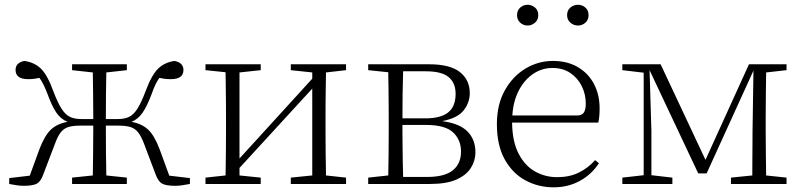

<svg xmlns="http://www.w3.org/2000/svg" viewBox="-20 -779 3397 813"><path d="M696.8 -35.2 784.2 -24.9V0Q768.1 2.9 752.2 5.4Q736.3 7.8 723.1 7.8Q681.6 7.8 665.5 -2Q649.4 -11.7 639.2 -40L590.8 -168Q578.1 -202.1 564.5 -219Q550.8 -235.8 531 -241.5Q511.2 -247.1 479 -247.1H428.2Q428.2 -191.4 428.7 -134Q429.2 -76.7 430.2 -36.1L517.1 -26.9V0H285.2V-26.9L373 -36.1Q373.5 -76.7 374.3 -134Q375 -191.4 375 -247.1H321.8Q290.5 -247.1 270.8 -241.5Q251 -235.8 237.5 -219Q224.1 -202.1 211.9 -168L163.1 -40Q153.3 -11.7 137 -2Q120.6 7.8 80.1 7.8Q65.9 7.8 50.3 5.4Q34.7 2.9 19 0V-24.9L106 -35.2L147.9 -149.9Q169.9 -206.1 195.8 -230.5Q221.7 -254.9 266.1 -263.2Q237.3 -274.4 218.5 -302.2Q199.7 -330.1 181.2 -380.9Q164.1 -426.3 147 -449.2Q136.7 -446.8 125 -445.3Q113.3 -443.8 99.1 -443.8Q45.9 -443.8 45.9 -482.9Q45.9 -513.2 83 -521Q126 -515.1 153.6 -488Q181.2 -460.9 206.1 -392.1Q224.6 -343.3 241 -318.1Q257.3 -293 276.6 -283.9Q295.9 -274.9 324.2 -274.9H375Q375 -322.3 374.3 -377Q373.5 -431.6 373 -472.2L285.2 -481.9V-506.8H517.1V-481.9L430.2 -472.2Q429.2 -431.6 428.7 -377Q428.2 -322.3 428.2 -274.9H479Q506.8 -274.9 526.1 -283.9Q545.4 -293 561.5 -318.1Q577.6 -343.3 596.2 -392.1Q621.6 -460.9 649.2 -488Q676.8 -515.1 719.2 -521Q756.8 -513.2 756.8 -482.9Q756.8 -443.8 704.1 -443.8Q689 -443.8 677.2 -445.3Q665.5 -446.8 654.8 -449.2Q646 -437 638.2 -420.9Q630.4 -404.8 622.1 -380.9Q603 -330.1 584 -302.2Q564.9 -274.4 537.1 -263.2Q580.6 -254.9 606.9 -230.5Q633.3 -206.1 654.8 -149.9Z M1445.3 -481.9 1360.4 -472.2Q1359.9 -444.8 1359.4 -410.9Q1358.9 -377 1358.6 -343Q1358.4 -309.1 1358.4 -282.2V-226.1Q1358.4 -185.5 1358.9 -131.3Q1359.4 -77.1 1360.4 -36.1L1445.3 -26.9V0H1211.4V-26.9L1302.2 -36.1V-403.8L994.1 -67.9V-36.1L1084 -26.9V0H850.1V-26.9L935.1 -36.1Q936 -77.1 936.5 -131.3Q937 -185.5 937 -226.1V-282.2Q937 -309.1 936.8 -343Q936.5 -377 936 -411.1Q935.5 -445.3 935.1 -473.1L850.1 -481.9V-506.8H1084V-481.9L994.1 -472.2V-107.9L1302.2 -445.8V-472.2L1211.4 -481.9V-506.8H1445.3Z M1687 -29.8H1789.1Q1862.8 -29.8 1897.5 -57.9Q1932.1 -85.9 1932.1 -137.2Q1932.1 -187 1898.4 -218.5Q1864.7 -250 1782.2 -250H1684.1V-226.1Q1684.1 -198.2 1684.6 -162.8Q1685.1 -127.4 1685.5 -92.5Q1686 -57.6 1687 -29.8ZM1783.2 -477.1H1687Q1685.5 -438 1684.8 -382.8Q1684.1 -327.6 1684.1 -277.8H1780.3Q1846.2 -277.8 1877.7 -303Q1909.2 -328.1 1909.2 -381.8Q1909.2 -427.7 1879.9 -452.4Q1850.6 -477.1 1783.2 -477.1ZM1539.1 -506.8H1797.4Q1886.2 -506.8 1927.7 -473.6Q1969.2 -440.4 1969.2 -384.8Q1969.2 -345.2 1943.6 -312Q1918 -278.8 1852.1 -266.1Q1926.3 -256.3 1959.7 -222.2Q1993.2 -188 1993.2 -133.8Q1993.2 -99.1 1974.1 -68.4Q1955.1 -37.6 1912.8 -18.8Q1870.6 0 1801.3 0H1539.1V-26.9L1624 -36.1Q1625 -77.1 1625.5 -131.3Q1626 -185.5 1626 -226.1V-282.2Q1626 -309.1 1625.7 -343Q1625.5 -377 1625 -411.1Q1624.5 -445.3 1624 -473.1L1539.1 -481.9Z M2427.2 -670.9Q2409.2 -670.9 2395.3 -682.9Q2381.3 -694.8 2381.3 -714.8Q2381.3 -735.4 2395.3 -747.1Q2409.2 -758.8 2427.2 -758.8Q2445.3 -758.8 2458.7 -747.1Q2472.2 -735.4 2472.2 -714.8Q2472.2 -694.8 2458.7 -682.9Q2445.3 -670.9 2427.2 -670.9ZM2214.4 -670.9Q2196.3 -670.9 2182.9 -682.9Q2169.4 -694.8 2169.4 -714.8Q2169.4 -735.4 2182.9 -747.1Q2196.3 -758.8 2214.4 -758.8Q2231.4 -758.8 2245.4 -747.1Q2259.3 -735.4 2259.3 -714.8Q2259.3 -694.8 2245.4 -682.9Q2231.4 -670.9 2214.4 -670.9ZM2149.4 -290H2422.4Q2443.8 -290 2452.1 -302.2Q2460.4 -314.5 2460.4 -339.8Q2460.4 -379.9 2443.4 -414.3Q2426.3 -448.7 2394.8 -470Q2363.3 -491.2 2319.3 -491.2Q2274.9 -491.2 2237.8 -466.3Q2200.7 -441.4 2177 -396.2Q2153.3 -351.1 2149.4 -290ZM2513.2 -259.8H2148.4Q2149.4 -179.7 2175.8 -128.7Q2202.1 -77.6 2245.1 -53.2Q2288.1 -28.8 2339.4 -28.8Q2391.1 -28.8 2430.7 -48.1Q2470.2 -67.4 2500 -101.1L2516.1 -87.9Q2485.4 -40.5 2435.5 -13.2Q2385.7 14.2 2324.2 14.2Q2259.3 14.2 2204.6 -15.4Q2149.9 -44.9 2116.9 -104.5Q2084 -164.1 2084 -253.9Q2084 -335.9 2117.4 -396Q2150.9 -456.1 2204.8 -488.5Q2258.8 -521 2321.3 -521Q2382.8 -521 2427.2 -494.6Q2471.7 -468.3 2495.4 -422.9Q2519 -377.4 2519 -319.8Q2519 -282.7 2513.2 -259.8Z M3310.5 -481.9 3224.1 -472.2Q3223.6 -430.7 3222.9 -376.5Q3222.2 -322.3 3222.2 -282.2V-226.1Q3222.2 -185.5 3222.9 -131.3Q3223.6 -77.1 3224.1 -36.1L3310.5 -26.9V0H3075.2V-26.9L3165.5 -36.1Q3165.5 -64.5 3165.8 -102.3Q3166 -140.1 3166.3 -173.8Q3166.5 -207.5 3166.5 -223.1L3170.4 -480L2972.2 -44.9H2936.5L2730.5 -481.9L2738.3 -224.1V-37.1L2827.1 -26.9V0H2615.2V-26.9L2705.6 -37.1V-471.2L2615.2 -481.9V-506.8H2777.3L2967.3 -102.1L3151.4 -506.8H3310.5Z"/></svg>

Font: Source Han Serif CN ExtraLight
Style: Regular
Weight: 250
Designer: Ryoko NISHIZUKA  (kana & ideographs); Frank Grießhammer (Latin, Greek & Cyrillic); Wenlong ZHANG  (bopomofo); Sandoll Co
Foundry: Adobe Systems Incorporated
Version: Version 1.001;PS 1.001;hotconv 16.6.54;makeotf.lib2.5.65590